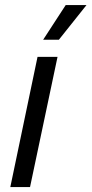

<svg xmlns="http://www.w3.org/2000/svg" viewBox="-20 -754 369 774"><path d="M21.6 0 131.3 -524.7H211.9L101.1 0ZM154 -593.9 244.9 -733.6H328.7L217.4 -593.9Z"/></svg>

Font: Mona Sans
Style: Italic
Weight: 200
Italic angle: -11.6951°
Designer: Deni Anggara
Foundry: GitHub
Version: Version 2.000